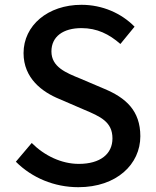

<svg xmlns="http://www.w3.org/2000/svg" viewBox="-20 -768 648 799"><path d="M306 11C466 11 564 -85 564 -201C564 -308 503 -361 415 -398L314 -441C255 -465 194 -489 194 -554C194 -616 243 -651 319 -651C384 -651 434 -626 481 -585L540 -657C485 -713 406 -748 319 -748C179 -748 78 -662 78 -547C78 -442 156 -385 227 -356L329 -312C398 -283 448 -261 448 -192C448 -127 397 -86 308 -86C236 -86 165 -120 112 -173L46 -95C113 -28 206 11 306 11Z"/></svg>

Font: Bithumb Trading Sans Medium
Style: Regular
Weight: 500
Designer: Ham Hyungwon
Foundry: Bithumb
Version: Version 1.200;FEAKit 1.0